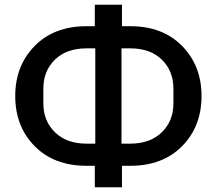

<svg xmlns="http://www.w3.org/2000/svg" viewBox="-20 -751 910 806"><path d="M378 35V-55H343Q207 -55 125.5 -137.5Q44 -220 44 -348Q44 -475 125.5 -558Q207 -641 343 -641H378V-731H492V-641H527Q663 -641 744.5 -558Q826 -475 826 -348Q826 -220 744.5 -137.5Q663 -55 527 -55H492V35ZM343 -148H380V-548H343Q259 -548 210.5 -500.5Q162 -453 162 -379V-317Q162 -243 211 -195.5Q260 -148 343 -148ZM490 -148H527Q610 -148 659 -195.5Q708 -243 708 -317V-379Q708 -453 659.5 -500.5Q611 -548 527 -548H490Z"/></svg>

Font: IBM Plex Sans Medm
Style: Regular
Weight: 500
Designer: Mike Abbink, Paul van der Laan, Pieter van Rosmalen
Foundry: Bold Monday
Version: Version 3.005